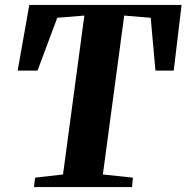

<svg xmlns="http://www.w3.org/2000/svg" viewBox="-20 -763 760 783"><path d="M118.5 0 123 -38.5 237 -51.5 324 -699.5 213.5 -690.5 133 -475H52L99.5 -743H720.5L688.5 -475H614L594.5 -690.5L486.5 -699.5L399.5 -51.5L522 -38.5L518.5 0Z"/></svg>

Font: Merriweather 72pt ExtraBold
Style: Italic
Weight: 800
Italic angle: -7.8°
Version: Version 2.101